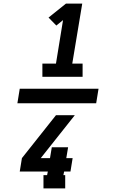

<svg xmlns="http://www.w3.org/2000/svg" viewBox="-20 -870 640 1060"><path d="M214 -446V-519H289L328 -759L291 -729L248 -773L344 -850H434L379 -519H436V-446ZM340 170H220V97H240L244 77H89L101 3L289 -234H393L205 3H256L266 -57H356L346 3H381L369 77H334L330 97H340ZM511 -300H76L89 -380H524Z"/></svg>

Font: Iosevka Slab Heavy Extended
Style: Italic
Weight: 900
Width: 7
Italic angle: -9°
Monospace: yes
Designer: Belleve Invis
Foundry: Belleve Invis
Version: Version 11.1.0; ttfautohint (v1.8.3)